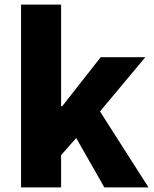

<svg xmlns="http://www.w3.org/2000/svg" viewBox="-20 -819 674 839"><path d="M72 0H247V-141L313 -216L436 0H629L417 -332L615 -569H420L252 -355H247V-799H72Z"/></svg>

Font: Noto Sans JP Black
Style: Regular
Weight: 900
Designer: Ryoko NISHIZUKA 西塚涼子 (kana, bopomofo & ideographs); Paul D. Hunt (Latin, Greek & Cyrillic); Sandoll Communications 산돌커뮤니
Foundry: Adobe
Version: Version 2.002;hotconv 1.0.116;makeotfexe 2.5.65601